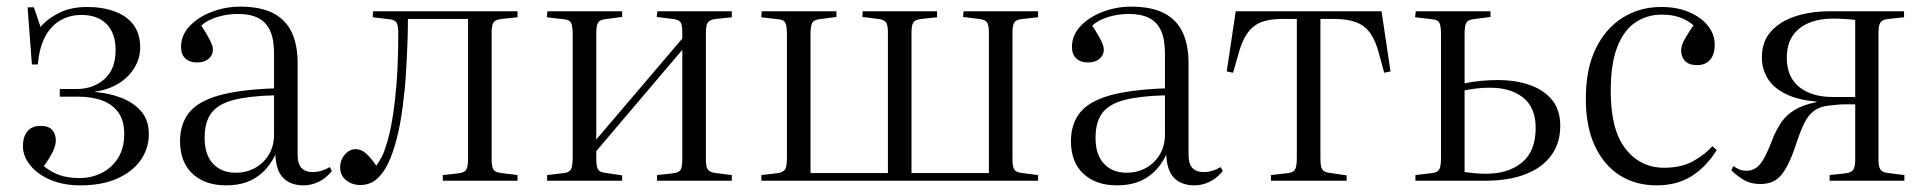

<svg xmlns="http://www.w3.org/2000/svg" viewBox="-20 -544 5796 578"><path d="M222 14Q171 14 132 -2.5Q93 -19 71 -46.5Q49 -74 49 -104Q49 -132 62.5 -148.5Q76 -165 101 -165Q127 -165 137.5 -152.5Q148 -140 148 -121Q148 -106 138.5 -86.5Q129 -67 112 -44Q132 -27 157.5 -17.5Q183 -8 220 -8Q256 -8 286.5 -23.5Q317 -39 335.5 -68.5Q354 -98 354 -141Q354 -180 337 -204.5Q320 -229 289 -241Q258 -253 216 -253H160V-276H210Q261 -276 294.5 -306Q328 -336 328 -393Q328 -444 301 -471.5Q274 -499 225 -499Q189 -499 160.5 -482Q132 -465 115 -432Q98 -399 94 -350H76L63 -522H82L102 -463Q123 -488 158.5 -505.5Q194 -523 242 -523Q289 -523 325.5 -509.5Q362 -496 382 -469Q402 -442 402 -402Q402 -369 385 -340.5Q368 -312 337.5 -293Q307 -274 266 -268V-267Q307 -264 344 -250Q381 -236 404.5 -209.5Q428 -183 428 -140Q428 -97 403.5 -62Q379 -27 333 -6.5Q287 14 222 14Z M661 14Q597 14 559.5 -21Q522 -56 522 -119Q522 -170 548.5 -204Q575 -238 636.5 -256Q698 -274 805 -278V-383Q805 -426 793 -452Q781 -478 757 -490Q733 -502 697 -502Q663 -502 633 -492.5Q603 -483 586 -467Q599 -447 606.5 -433.5Q614 -420 617.5 -411Q621 -402 621 -395Q621 -378 608 -367Q595 -356 573 -356Q551 -356 538 -368Q525 -380 525 -403Q525 -438 551 -465.5Q577 -493 618 -508.5Q659 -524 703 -524Q765 -524 803 -504Q841 -484 858.5 -446Q876 -408 876 -354V-78Q876 -50 888 -38Q900 -26 921 -26Q935 -26 948 -30Q961 -34 973 -41L979 -29Q961 -7 939 3.5Q917 14 894 14Q855 14 833 -8Q811 -30 809 -78Q792 -44 769.5 -24Q747 -4 720.5 5Q694 14 661 14ZM690 -24Q721 -24 747 -38Q773 -52 789 -78Q805 -104 805 -139V-257Q729 -255 683 -243Q637 -231 616.5 -204Q596 -177 596 -129Q596 -78 621.5 -51Q647 -24 690 -24Z M1065 13Q1040 13 1022 -1.5Q1004 -16 1004 -40Q1004 -55 1010.5 -67.5Q1017 -80 1027.5 -87.5Q1038 -95 1050 -95Q1068 -95 1083 -81Q1098 -67 1113 -45Q1122 -58 1129.5 -72.5Q1137 -87 1143 -108Q1151 -132 1157.5 -165.5Q1164 -199 1169 -242.5Q1174 -286 1176.5 -336Q1179 -386 1179 -443Q1179 -467 1174 -475.5Q1169 -484 1153 -486L1102 -492L1103 -510H1538V-492L1490 -487Q1472 -485 1466 -477Q1460 -469 1460 -446V-64Q1460 -42 1465.5 -33.5Q1471 -25 1490 -23L1538 -17V0H1313V-17L1359 -22Q1378 -24 1383.5 -33Q1389 -42 1389 -65V-487H1208Q1208 -455 1207 -424.5Q1206 -394 1204.5 -365Q1203 -336 1201 -306.5Q1199 -277 1195 -247Q1190 -197 1180 -150.5Q1170 -104 1155 -67Q1140 -30 1118 -8.5Q1096 13 1065 13Z M1627 0V-17L1678 -23Q1694 -25 1699 -34.5Q1704 -44 1704 -70V-441Q1704 -466 1699 -475.5Q1694 -485 1678 -486L1626 -492L1628 -510H1853V-493L1800 -486Q1785 -484 1780 -475Q1775 -466 1775 -442V-124L2034 -428V-445Q2034 -468 2029 -476.5Q2024 -485 2005 -487L1957 -493L1959 -510H2183V-492L2135 -487Q2117 -485 2111 -476.5Q2105 -468 2105 -445V-64Q2105 -42 2111 -33.5Q2117 -25 2135 -23L2183 -17V0H1958V-17L2004 -22Q2024 -24 2029 -33Q2034 -42 2034 -65V-394L1775 -89V-67Q1775 -43 1780 -34.5Q1785 -26 1800 -24L1853 -16V0Z M2272 0V-17L2323 -23Q2339 -26 2344 -35Q2349 -44 2349 -69V-441Q2349 -466 2344 -475.5Q2339 -485 2323 -486L2272 -492L2273 -510H2498V-493L2445 -486Q2430 -484 2425 -475Q2420 -466 2420 -442V-23H2653V-445Q2653 -468 2647.5 -476.5Q2642 -485 2623 -487L2576 -493L2577 -510H2801V-492L2754 -487Q2735 -485 2729.5 -476.5Q2724 -468 2724 -445V-23H2957V-445Q2957 -468 2951.5 -476.5Q2946 -485 2927 -487L2879 -493L2881 -510H3105V-492L3058 -487Q3039 -485 3033.5 -476.5Q3028 -468 3028 -445V-65Q3028 -42 3033.5 -33.5Q3039 -25 3058 -23L3105 -17V0Z M3343 14Q3279 14 3241.5 -21Q3204 -56 3204 -119Q3204 -170 3230.5 -204Q3257 -238 3318.5 -256Q3380 -274 3487 -278V-383Q3487 -426 3475 -452Q3463 -478 3439 -490Q3415 -502 3379 -502Q3345 -502 3315 -492.5Q3285 -483 3268 -467Q3281 -447 3288.5 -433.5Q3296 -420 3299.5 -411Q3303 -402 3303 -395Q3303 -378 3290 -367Q3277 -356 3255 -356Q3233 -356 3220 -368Q3207 -380 3207 -403Q3207 -438 3233 -465.5Q3259 -493 3300 -508.5Q3341 -524 3385 -524Q3447 -524 3485 -504Q3523 -484 3540.5 -446Q3558 -408 3558 -354V-78Q3558 -50 3570 -38Q3582 -26 3603 -26Q3617 -26 3630 -30Q3643 -34 3655 -41L3661 -29Q3643 -7 3621 3.5Q3599 14 3576 14Q3537 14 3515 -8Q3493 -30 3491 -78Q3474 -44 3451.5 -24Q3429 -4 3402.5 5Q3376 14 3343 14ZM3372 -24Q3403 -24 3429 -38Q3455 -52 3471 -78Q3487 -104 3487 -139V-257Q3411 -255 3365 -243Q3319 -231 3298.5 -204Q3278 -177 3278 -129Q3278 -78 3303.5 -51Q3329 -24 3372 -24Z M3806 0V-17L3858 -23Q3874 -25 3879 -34.5Q3884 -44 3884 -70V-487H3843Q3812 -487 3790 -481.5Q3768 -476 3752.5 -463Q3737 -450 3726 -429Q3715 -408 3707 -377L3692 -325L3673 -329L3700 -510H4139L4166 -329L4147 -325L4132 -380Q4122 -420 4105.5 -443.5Q4089 -467 4062.5 -477Q4036 -487 3995 -487H3955V-67Q3955 -44 3960 -35Q3965 -26 3980 -24L4034 -16V0Z M4241 0V-17L4292 -23Q4308 -25 4313 -34.5Q4318 -44 4318 -70V-441Q4318 -466 4313 -475.5Q4308 -485 4292 -486L4240 -492L4242 -510H4467V-493L4414 -486Q4399 -484 4394 -475Q4389 -466 4389 -442V-293Q4412 -298 4437.5 -300.5Q4463 -303 4489 -303Q4543 -303 4585.5 -288Q4628 -273 4652.5 -243Q4677 -213 4677 -165Q4677 -114 4650.5 -77Q4624 -40 4573.5 -20Q4523 0 4451 0ZM4454 -21Q4521 -21 4562 -55Q4603 -89 4603 -159Q4603 -220 4565.5 -250Q4528 -280 4465 -280Q4442 -280 4423.5 -277.5Q4405 -275 4389 -272V-26Q4404 -24 4420 -22.5Q4436 -21 4454 -21Z M4967 14Q4904 14 4856.5 -16Q4809 -46 4781.5 -104Q4754 -162 4754 -247Q4754 -336 4783.5 -397Q4813 -458 4864.5 -490.5Q4916 -523 4981 -523Q5029 -523 5065 -507.5Q5101 -492 5121.5 -466.5Q5142 -441 5142 -410Q5142 -389 5135.5 -375.5Q5129 -362 5117.5 -355Q5106 -348 5089 -348Q5064 -348 5052.5 -360.5Q5041 -373 5041 -392Q5041 -407 5050.5 -424Q5060 -441 5078 -468Q5059 -484 5036 -492Q5013 -500 4982 -500Q4939 -500 4904 -477Q4869 -454 4849 -403.5Q4829 -353 4829 -269Q4829 -153 4873.5 -96Q4918 -39 4990 -39Q5041 -39 5076.5 -58.5Q5112 -78 5135 -104L5148 -92Q5116 -41 5072 -13.5Q5028 14 4967 14Z M5279 10Q5252 10 5232 -1Q5212 -12 5192 -31L5198 -44Q5207 -38 5216 -34Q5225 -30 5238 -30Q5254 -30 5266.5 -38.5Q5279 -47 5290.5 -67.5Q5302 -88 5316 -125Q5328 -155 5343 -176.5Q5358 -198 5382.5 -213Q5407 -228 5446 -236L5450 -238Q5392 -243 5355 -261.5Q5318 -280 5301 -308.5Q5284 -337 5284 -371Q5284 -419 5311.5 -449.5Q5339 -480 5385 -495Q5431 -510 5488 -510H5712V-492L5665 -487Q5647 -485 5641 -476.5Q5635 -468 5635 -445V-64Q5635 -42 5641 -33.5Q5647 -25 5665 -23L5713 -17V0H5488V-17L5534 -22Q5553 -24 5559 -33Q5565 -42 5565 -65V-230Q5554 -230 5540.5 -230Q5527 -230 5513 -229Q5499 -228 5484 -226Q5458 -223 5440.5 -210Q5423 -197 5410.5 -171Q5398 -145 5384 -101Q5369 -58 5354 -33.5Q5339 -9 5321.5 0.5Q5304 10 5279 10ZM5498 -252H5565V-484Q5549 -486 5532 -487Q5515 -488 5497 -488Q5457 -488 5425.5 -475Q5394 -462 5376.5 -436Q5359 -410 5359 -370Q5359 -312 5396.5 -282Q5434 -252 5498 -252Z"/></svg>

Font: Literata 60pt Light
Style: Regular
Weight: 300
Designer: Latin by Veronika Burian and Jose Scaglione. Greek by Irene Vlachou. Cyrillic by Vera Evstafieva.
Foundry: TypeTogether
Version: Version 3.103;gftools[0.9.29]